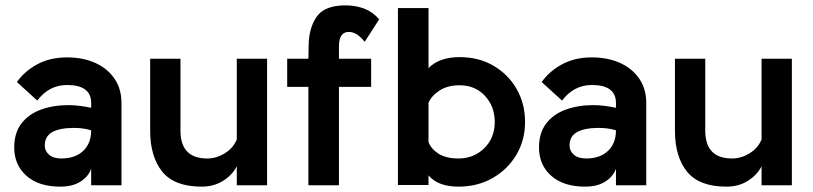

<svg xmlns="http://www.w3.org/2000/svg" viewBox="-20 -691 3030 716"><path d="M205 5Q124 5 78.5 -35.5Q33 -76 33 -141Q33 -195 59.5 -230Q86 -265 132 -282Q178 -299 236 -299Q257 -299 279.5 -296Q302 -293 320 -289V-307Q320 -374 230 -374Q163 -374 119 -316L43 -385Q72 -426 119.5 -451.5Q167 -477 230 -477Q290 -477 336 -456Q382 -435 408 -396Q434 -357 433 -303V0H320V-62Q310 -33 280.5 -14Q251 5 205 5ZM209 -100Q260 -100 290 -128Q320 -156 320 -205Q291 -214 256 -214Q203 -214 175 -198.5Q147 -183 147 -148Q147 -128 163 -114Q179 -100 209 -100Z M976 -472V0H863V-71Q847 -39 812.5 -17Q778 5 732 5Q630 5 585 -51Q540 -107 540 -203V-472H653V-204Q653 -100 753 -100Q787 -100 818.5 -119.5Q850 -139 863 -171V-472Z M1130 0V-367H1051V-472H1130L1131 -518Q1131 -585 1160.5 -628Q1190 -671 1268 -671Q1306 -671 1338 -659Q1370 -647 1394 -619L1340 -535Q1311 -572 1281 -572Q1244 -572 1244 -518V-472H1364V-367H1244V0Z M1464 -661H1578V-437Q1618 -478 1694 -478Q1766 -478 1821 -445.5Q1876 -413 1907 -358.5Q1938 -304 1938 -236Q1938 -168 1905.5 -113.5Q1873 -59 1817 -27Q1761 5 1690 5Q1613 5 1578 -37V-1H1464ZM1694 -373Q1650 -373 1620 -354Q1590 -335 1578 -308V-161Q1588 -135 1616 -117.5Q1644 -100 1690 -100Q1747 -100 1786 -138.5Q1825 -177 1825 -236Q1825 -294 1788.5 -333.5Q1752 -373 1694 -373Z M2162 5Q2081 5 2035.5 -35.5Q1990 -76 1990 -141Q1990 -195 2016.5 -230Q2043 -265 2089 -282Q2135 -299 2193 -299Q2214 -299 2236.5 -296Q2259 -293 2277 -289V-307Q2277 -374 2187 -374Q2120 -374 2076 -316L2000 -385Q2029 -426 2076.5 -451.5Q2124 -477 2187 -477Q2247 -477 2293 -456Q2339 -435 2365 -396Q2391 -357 2390 -303V0H2277V-62Q2267 -33 2237.5 -14Q2208 5 2162 5ZM2166 -100Q2217 -100 2247 -128Q2277 -156 2277 -205Q2248 -214 2213 -214Q2160 -214 2132 -198.5Q2104 -183 2104 -148Q2104 -128 2120 -114Q2136 -100 2166 -100Z M2933 -472V0H2820V-71Q2804 -39 2769.5 -17Q2735 5 2689 5Q2587 5 2542 -51Q2497 -107 2497 -203V-472H2610V-204Q2610 -100 2710 -100Q2744 -100 2775.5 -119.5Q2807 -139 2820 -171V-472Z"/></svg>

Font: Lil Grotesk Bold
Style: Regular
Weight: 700
Designer: Bastien Sozeau
Foundry: NBR — Bastien Sozeau
Version: Version 4.002; ttfautohint (v1.8.4.7-5d5b)